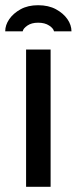

<svg xmlns="http://www.w3.org/2000/svg" viewBox="-33 -716 294 736"><path d="M67 0V-526H161V0ZM-13 -596Q-13 -620 2.5 -642.5Q18 -665 46 -680.5Q74 -696 113 -696Q153 -696 181.5 -680.5Q210 -665 225.5 -642.5Q241 -620 241 -596H174Q172 -607 155.5 -618Q139 -629 113 -629Q88 -629 72 -618Q56 -607 54 -596Z"/></svg>

Font: Archivo Narrow Medium
Style: Regular
Weight: 500
Designer: Hector Gatti
Foundry: Omnibus-Type
Version: Version 3.002